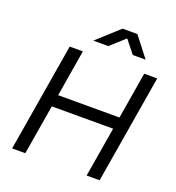

<svg xmlns="http://www.w3.org/2000/svg" viewBox="-159 -1039 1069 1165"><g transform="rotate(20 375.5 -456.0)"><path d="M168 -700H253L203 -399H599L649 -700H733L616 0H532L586 -322H190L136 0H51ZM432 -912H528L628 -783H545L479 -866L387 -783H290Z"/></g></svg>

Font: Oak Sans
Style: Italic
Weight: 400
Italic angle: -9.49998°
Foundry: Erik Kennedy, Walven
Version: Version 1.000